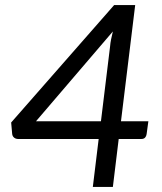

<svg xmlns="http://www.w3.org/2000/svg" viewBox="-20 -737 639 757"><path d="M346 0 369 -189H52Q42 -189 35.5 -194.5Q29 -200 28 -209L24 -254L430 -717H513L457 -259H565L558 -208Q557 -200 552 -194.5Q547 -189 537 -189H448L425 0ZM122 -259H378L414 -554Q415 -567 418 -582Q421 -597 425 -613Z"/></svg>

Font: Aleo
Style: Italic
Weight: 400
Italic angle: -7°
Designer: Alessio Laiso
Foundry: Alessio Laiso
Version: Version 2.001;gftools[0.9.29]